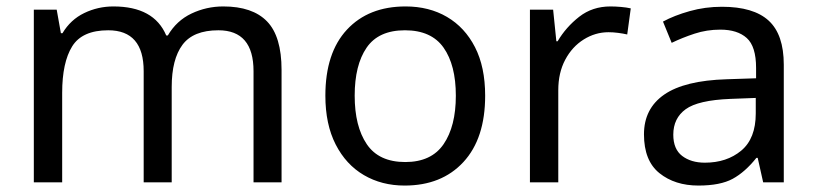

<svg xmlns="http://www.w3.org/2000/svg" viewBox="-20 -566 2534 596"><path d="M673 -546Q764 -546 809 -499.5Q854 -453 854 -349V0H767V-345Q767 -472 658 -472Q580 -472 546.5 -427Q513 -382 513 -296V0H426V-345Q426 -472 316 -472Q235 -472 204 -422Q173 -372 173 -278V0H85V-536H156L169 -463H174Q199 -505 241.5 -525.5Q284 -546 332 -546Q458 -546 496 -456H501Q528 -502 574.5 -524Q621 -546 673 -546Z M1486 -269Q1486 -136 1418.5 -63Q1351 10 1236 10Q1165 10 1109.5 -22.5Q1054 -55 1022 -117.5Q990 -180 990 -269Q990 -402 1057 -474Q1124 -546 1239 -546Q1312 -546 1367.5 -513.5Q1423 -481 1454.5 -419.5Q1486 -358 1486 -269ZM1081 -269Q1081 -174 1118.5 -118.5Q1156 -63 1238 -63Q1319 -63 1357 -118.5Q1395 -174 1395 -269Q1395 -364 1357 -418Q1319 -472 1237 -472Q1155 -472 1118 -418Q1081 -364 1081 -269Z M1875 -546Q1890 -546 1907.5 -544.5Q1925 -543 1938 -540L1927 -459Q1914 -462 1898.5 -464Q1883 -466 1869 -466Q1828 -466 1792 -443.5Q1756 -421 1734.5 -380.5Q1713 -340 1713 -286V0H1625V-536H1697L1707 -438H1711Q1737 -482 1778 -514Q1819 -546 1875 -546Z M2221 -545Q2319 -545 2366 -502Q2413 -459 2413 -365V0H2349L2332 -76H2328Q2293 -32 2254.5 -11Q2216 10 2148 10Q2075 10 2027 -28.5Q1979 -67 1979 -149Q1979 -229 2042 -272.5Q2105 -316 2236 -320L2327 -323V-355Q2327 -422 2298 -448Q2269 -474 2216 -474Q2174 -474 2136 -461.5Q2098 -449 2065 -433L2038 -499Q2073 -518 2121 -531.5Q2169 -545 2221 -545ZM2247 -259Q2147 -255 2108.5 -227Q2070 -199 2070 -148Q2070 -103 2097.5 -82Q2125 -61 2168 -61Q2236 -61 2281 -98.5Q2326 -136 2326 -214V-262Z"/></svg>

Font: Noto Sans Tifinagh Ghat
Style: Regular
Weight: 400
Designer: JamraPatel
Foundry: JamraPatel LLC
Version: Version 2.006; ttfautohint (v1.8.4.7-5d5b)